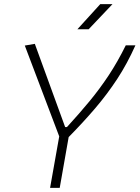

<svg xmlns="http://www.w3.org/2000/svg" viewBox="-20 -914 679 934"><path d="M223.6 0 268.1 -250.5 100.6 -692.4 149.4 -700.7 296.9 -295.9H305.7Q365.7 -361.3 415.5 -421.6Q465.3 -481.9 508.8 -547.6Q552.2 -613.3 591.8 -693.4H638.7Q599.1 -604.5 550.3 -530Q501.5 -455.6 442.9 -387Q384.3 -318.4 314 -247.1L270.5 0ZM356.4 -771.5 467.8 -894H527.3L411.1 -771.5Z"/></svg>

Font: Cascadia Mono ExtraLight
Style: Italic
Weight: 200
Italic angle: -10°
Monospace: yes
Designer: Aaron Bell
Foundry: Saja Typeworks
Version: Version 2404.023; ttfautohint (v1.8.4)